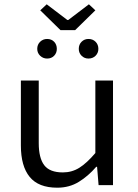

<svg xmlns="http://www.w3.org/2000/svg" viewBox="-20 -860 640 892"><path d="M246 12Q159 12 118 -38Q77 -88 77 -184V-486H160V-195Q160 -126 185.5 -92.5Q211 -59 272 -59Q314 -59 348.5 -80.5Q383 -102 423 -149V-486H505V0H438L431 -85H427Q390 -42 346 -15Q302 12 246 12ZM199 -588Q180 -588 166.5 -601Q153 -614 153 -633Q153 -653 166.5 -666Q180 -679 199 -679Q219 -679 231.5 -666Q244 -653 244 -633Q244 -614 231.5 -601Q219 -588 199 -588ZM391 -588Q372 -588 359 -601Q346 -614 346 -633Q346 -653 359 -666Q372 -679 391 -679Q411 -679 424 -666Q437 -653 437 -633Q437 -614 424 -601Q411 -588 391 -588ZM261 -720 167 -812 197 -840 293 -767H297L393 -840L423 -812L329 -720Z"/></svg>

Font: SauceCodePro NFM
Style: Regular
Weight: 400
Monospace: yes
Designer: Paul D. Hunt, Teo Tuominen
Foundry: Adobe
Version: Version 2.042;hotconv 1.1.0;makeotfexe 2.6.0;Nerd Fonts 3.3.